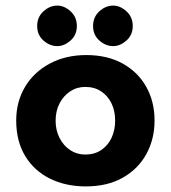

<svg xmlns="http://www.w3.org/2000/svg" viewBox="-20 -655 611 687"><path d="M38 -224Q38 -291 69.5 -344Q101 -397 158 -427.5Q215 -458 289 -458Q364 -458 419 -427.5Q474 -397 503.5 -344Q533 -291 533 -224Q533 -157 503.5 -103.5Q474 -50 419 -19Q364 12 287 12Q215 12 158.5 -16Q102 -44 70 -97Q38 -150 38 -224ZM179 -223Q179 -189 193 -161.5Q207 -134 231 -118Q255 -102 285 -102Q318 -102 342 -118Q366 -134 379 -161.5Q392 -189 392 -223Q392 -258 379 -285Q366 -312 342 -328Q318 -344 285 -344Q255 -344 231 -328Q207 -312 193 -285Q179 -258 179 -223ZM113 -562Q113 -594 135.5 -614.5Q158 -635 185 -635Q210 -635 232.5 -614.5Q255 -594 255 -562Q255 -530 232.5 -510Q210 -490 185 -490Q158 -490 135.5 -510Q113 -530 113 -562ZM313 -562Q313 -594 335.5 -614.5Q358 -635 385 -635Q410 -635 432.5 -614.5Q455 -594 455 -562Q455 -530 432.5 -510Q410 -490 385 -490Q358 -490 335.5 -510Q313 -530 313 -562Z"/></svg>

Font: Josefin Sans Thin
Style: Bold
Weight: 700
Version: Version 2.000